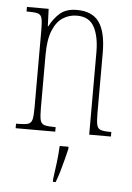

<svg xmlns="http://www.w3.org/2000/svg" viewBox="-54 -583 581 845"><g transform="rotate(5 236.5 -160.5)"><path d="M28 0V-20H36Q67 -20 81 -24.5Q95 -29 99 -45Q103 -61 103 -96V-441Q103 -476 99 -492Q95 -508 81 -512Q67 -516 36 -516H31V-536H127L130 -459H132Q151 -496 178 -519Q205 -542 252 -542Q320 -542 350.5 -498.5Q381 -455 381 -363V-96Q381 -61 385 -45Q389 -29 402.5 -24.5Q416 -20 445 -20H449V0H353V-364Q353 -434 330.5 -475.5Q308 -517 254 -517Q220 -517 192 -499Q164 -481 147.5 -440.5Q131 -400 131 -333V-96Q131 -61 135 -45Q139 -29 153 -24.5Q167 -20 197 -20H203V0ZM212 208Q217 171 221.5 136Q226 101 228 61H267V71Q262 92 255 119.5Q248 147 240 174Q232 201 224 221H212Z"/></g></svg>

Font: Noto Serif Georgian ExtraCondensed Thin
Style: Regular
Weight: 100
Width: 2
Designer: Monotype Design Team, Akaki Razmadze
Foundry: Google LLC
Version: Version 2.003; ttfautohint (v1.8.4.7-5d5b)